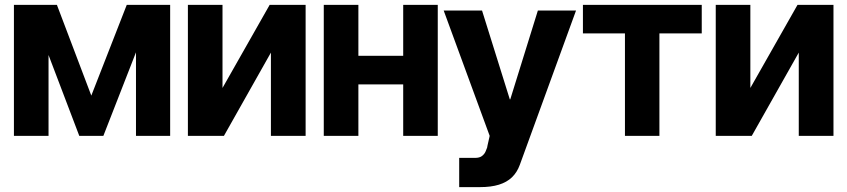

<svg xmlns="http://www.w3.org/2000/svg" viewBox="-20 -559 3487 790"><path d="M355.7 -165.6 501.6 -539.1H615.8L405.3 0H306.2L101.2 -539.1H214.1ZM179.7 -539.1V0H37.3V-539.1ZM539.5 0V-539.1H680.1V0Z M895.5 -197.1 1089.6 -539.1H1237.5V0H1094.7V-342.6L901.4 0H753.1V-539.1H895.5Z M1687.2 -329.3V-211.7H1405.8V-329.3ZM1454.6 -539.1V0H1312.2V-539.1ZM1781.2 -539.1V0H1639V-539.1Z M1869.4 210.9V90.6H1934.9Q1953.2 90.6 1963 83Q1972.9 75.4 1977.4 65.5Q1981.9 55.6 1984.3 48.4Q1984.3 47.6 1985.8 40.1Q1987.4 32.6 1989.6 23.3Q1991.7 14.1 1993.3 7Q1994.8 0 1994.8 0L1805.6 -515.6H1963.4L2077.6 -150.4H2079.6L2193.1 -515.6H2350.1L2118.7 119.5Q2107.4 150.4 2086.3 170.7Q2065.1 190.9 2032.8 200.9Q2000.4 210.9 1955.4 210.9Z M2378.5 -421.5V-539.1H2867.4V-421.5H2693.2V0H2551.4V-421.5Z M3067.4 -197.1 3261.5 -539.1H3409.4V0H3266.6V-342.6L3073.2 0H2925V-539.1H3067.4Z"/></svg>

Font: Inter Display V
Style: Regular
Weight: 400
Designer: Rasmus Andersson
Foundry: rsms
Version: Version 3.015;git-src